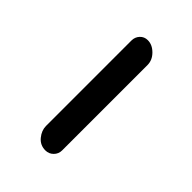

<svg xmlns="http://www.w3.org/2000/svg" viewBox="11 -444 388 388"><g transform="rotate(-45 205.5 -250.0)"><path d="M79 -221Q69 -221 62 -228Q55 -235 55 -245Q55 -260 66.5 -269.5Q78 -279 91 -279H335Q345 -279 352 -272.5Q359 -266 359 -256Q359 -243 348 -232Q337 -221 323 -221Z"/></g></svg>

Font: Comic Neue
Style: Italic
Weight: 400
Italic angle: -12°
Designer: Craig Rozynski
Foundry: Craig Rozynski
Version: Version 2.003